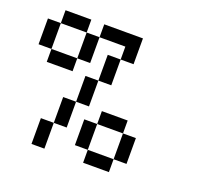

<svg xmlns="http://www.w3.org/2000/svg" viewBox="-112 -749 912 874"><g transform="rotate(20 344.0 -312.5)"><path d="M187.5 -625H62.5V-562.5H187.5ZM437.5 -500V-625H250V-562.5H375V-500ZM62.5 -437.5V-562.5H0V-437.5ZM250 -437.5V-562.5H187.5V-437.5ZM375 -375V-500H312.5V-375ZM62.5 -437.5V-375H187.5V-437.5ZM312.5 -250V-375H250V-250ZM250 -125V-250H187.5V-125ZM500 -250H375V-187.5H500ZM375 -62.5V-187.5H312.5V-62.5ZM562.5 -62.5V-187.5H500V-62.5ZM187.5 0V-125H125V0ZM375 -62.5V0H500V-62.5Z"/></g></svg>

Font: Chicago Kare
Style: Regular
Weight: 400
Designer: Duane King
Version: Version 1.001;hotconv 1.0.109;makeotfexe 2.5.65596